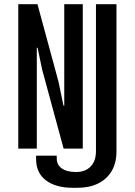

<svg xmlns="http://www.w3.org/2000/svg" viewBox="-20 -706 640 912"><path d="M325.8 186Q244.8 186 198.1 150.6Q151.5 115.2 151.5 50.2V33.5H249.5V46.5Q249.5 76.8 273.4 93.9Q297.2 111 341 111Q385.5 111 410.6 84.9Q435.8 58.8 435.8 13V-686H533.2V13Q533.2 67.8 510.5 106.4Q487.8 145 446.2 165.5Q404.8 186 348.5 186ZM66.8 0V-686H158L258 -317.5L281.5 -204.2H285.2V-686H373.2V0H282.2L179.8 -377L158.5 -479.5L154.8 -478.8V0Z"/></svg>

Font: Chivo Mono Medium
Style: Regular
Weight: 500
Monospace: yes
Designer: Hector Gatti
Foundry: Omnibus-Type
Version: Version 1.008